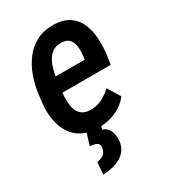

<svg xmlns="http://www.w3.org/2000/svg" viewBox="-186 -630 833 942"><g transform="rotate(-30 230.0 -159.5)"><path d="M207.5 9.8Q155.3 8.8 119.1 -10.7Q83 -30.3 62.3 -64Q41.5 -97.7 34.2 -140.1Q26.9 -182.6 31.7 -230.5L38.1 -281.2Q43.9 -330.1 60.8 -376.7Q77.6 -423.3 106 -460.4Q134.3 -497.6 175.5 -518.6Q216.8 -539.6 272.5 -538.6Q326.2 -537.1 359.1 -514.4Q392.1 -491.7 408 -455.1Q423.8 -418.5 427 -374Q430.2 -329.6 424.8 -285.2L416.5 -228H83L98.1 -314L318.4 -313.5L320.3 -326.7Q324.2 -351.6 322.5 -377.9Q320.8 -404.3 307.6 -422.9Q294.4 -441.4 263.2 -443.4Q230.5 -444.8 209.5 -429.7Q188.5 -414.6 176.3 -389.2Q164.1 -363.8 158.2 -335.2Q152.3 -306.6 149.4 -281.2L143.1 -230Q140.1 -205.6 140.9 -180.7Q141.6 -155.8 148.7 -134.5Q155.8 -113.3 172.6 -99.9Q189.5 -86.4 220.2 -85.9Q256.3 -85 286.1 -99.9Q315.9 -114.7 340.8 -138.7L384.3 -68.4Q363.8 -41 335.2 -23.4Q306.6 -5.9 273.7 2.2Q240.7 10.3 207.5 9.8ZM148.4 -2H230L220.7 26.4Q247.6 34.7 257.6 57.1Q267.6 79.6 267.1 106.4Q266.1 138.2 252.7 159.7Q239.3 181.2 217.8 194.1Q196.3 207 169.9 213.1Q143.6 219.2 116.2 220.7L120.6 152.3Q134.8 150.4 146.7 145.3Q158.7 140.1 166.5 130.1Q174.3 120.1 176.8 104.5Q179.2 88.4 172.1 80.8Q165 73.2 153.1 70.6Q141.1 67.9 127.9 65.9Z"/></g></svg>

Font: Roboto Condensed Medium
Style: Italic
Weight: 500
Italic angle: -12°
Designer: Christian Robertson
Foundry: Google
Version: Version 3.0; 2020